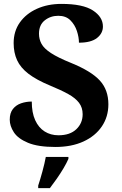

<svg xmlns="http://www.w3.org/2000/svg" viewBox="-20 -744 626 985"><path d="M264 10Q175 10 123.5 -11.5Q72 -33 51 -65.5Q30 -98 30 -130Q30 -164 46 -184.5Q62 -205 88 -214Q114 -223 143 -223Q143 -166 160.5 -127.5Q178 -89 209 -69.5Q240 -50 280 -50Q339 -50 371.5 -81Q404 -112 404 -158Q404 -192 385.5 -216.5Q367 -241 330 -261.5Q293 -282 237 -305Q167 -334 126 -365.5Q85 -397 67.5 -435.5Q50 -474 50 -523Q50 -584 82 -629Q114 -674 169.5 -699Q225 -724 295 -724Q405 -724 456.5 -690.5Q508 -657 508 -608Q508 -573 477.5 -549Q447 -525 385 -525Q385 -553 374.5 -585Q364 -617 341 -640Q318 -663 279 -663Q239 -663 209.5 -639.5Q180 -616 180 -571Q180 -543 193 -519Q206 -495 242 -471.5Q278 -448 345 -421Q448 -379 492 -331Q536 -283 536 -209Q536 -145 502.5 -95.5Q469 -46 408 -18Q347 10 264 10ZM176 208Q186 178 197.5 136Q209 94 215 61H331V71Q322 92 306 119Q290 146 271.5 172.5Q253 199 236 221H176Z"/></svg>

Font: Noto Serif Khojki
Style: Regular
Weight: 400
Designer: Juan Bruce
Version: Version 2.002